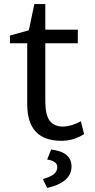

<svg xmlns="http://www.w3.org/2000/svg" viewBox="-20 -680 468 945"><path d="M394 -20Q342 13 282 13Q114 13 114 -167V-467H29V-505L122 -531L149 -660H203V-534H363V-467H203V-181Q203 -116 224 -86.5Q245 -57 292 -57Q331 -58 378 -83ZM232 56Q332 68 332 139Q332 218 212 245L191 201Q231 190 246.5 176Q262 162 262 142Q262 113 212 105Z"/></svg>

Font: Martel Sans
Style: Regular
Weight: 400
Designer: Dan Reynolds and Mathieu Réguer
Foundry: Dan Reynolds and Mathieu Réguer
Version: Version 1.001;PS 001.001;hotconv 1.0.70;makeotf.lib2.5.58329